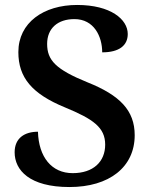

<svg xmlns="http://www.w3.org/2000/svg" viewBox="-20 -744 606 774"><path d="M260 10C420 10 523 -70 523 -199C523 -299 463 -360 333 -412C205 -464 170 -501 170 -567C170 -630 213 -667 280 -667C359 -667 392 -597 392 -533C461 -533 495 -561 495 -607C495 -666 426 -724 291 -724C156 -724 54 -653 54 -534C54 -432 108 -366 242 -311C356 -264 404 -230 404 -161C404 -92 356 -46 273 -46C188 -46 136 -111 133 -213C80 -213 39 -188 39 -130C39 -58 99 10 260 10Z"/></svg>

Font: Noto Serif Georgian SemiBold
Style: Regular
Weight: 600
Designer: Monotype Design Team, Akaki Razmadze
Foundry: Google LLC
Version: Version 2.003